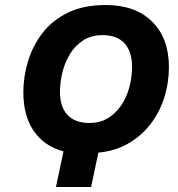

<svg xmlns="http://www.w3.org/2000/svg" viewBox="-20 -745 708 765"><path d="M233 -142Q157 -162 115 -222.5Q73 -283 73 -377Q73 -439 91.5 -500.5Q110 -562 149 -613Q188 -664 250.5 -694.5Q313 -725 401 -725Q520 -725 586.5 -658.5Q653 -592 653 -478Q653 -415 634.5 -356.5Q616 -298 580 -251Q544 -204 491.5 -173.5Q439 -143 372 -137L343 0H203ZM337 -255Q389 -255 427 -286Q465 -317 485.5 -368Q506 -419 506 -481Q506 -539 476.5 -572Q447 -605 389 -605Q344 -605 312 -584.5Q280 -564 259.5 -531Q239 -498 229 -458Q219 -418 219 -378Q219 -319 249 -287Q279 -255 337 -255Z"/></svg>

Font: Noto Sans SemiCondensed
Style: Bold Italic
Weight: 700
Width: 4
Italic angle: -12°
Designer: Monotype Design Team
Foundry: Monotype Imaging Inc.
Version: Version 2.013; ttfautohint (v1.8.4.7-5d5b)